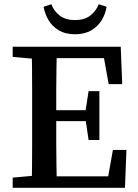

<svg xmlns="http://www.w3.org/2000/svg" viewBox="-20 -888 653 908"><path d="M40 0V-48L174 -60H186V0ZM129 0Q131 -51 131.5 -102Q132 -153 132 -205.5Q132 -258 132 -310V-357Q132 -409 132 -460.5Q132 -512 131.5 -564Q131 -616 129 -667H249Q248 -617 247 -565Q246 -513 246 -461.5Q246 -410 246 -357V-318Q246 -263 246 -209Q246 -155 247 -103.5Q248 -52 249 0ZM189 0V-54H523L486 -22L514 -179H578L571 0ZM189 -315V-367H418V-315ZM399 -226 383 -333V-354L399 -457H450V-226ZM40 -619V-667H186V-607H174ZM494 -490 466 -645 503 -613H189V-667H551L558 -490ZM186 -856 223 -868Q235 -835 263 -814Q291 -793 335 -793Q379 -793 406.5 -814Q434 -835 447 -868L484 -856Q479 -823 461.5 -793.5Q444 -764 412.5 -745Q381 -726 335 -726Q289 -726 257.5 -745Q226 -764 209 -793.5Q192 -823 186 -856Z"/></svg>

Font: Source Serif 4 18pt Medium
Style: Regular
Weight: 500
Designer: Frank Grießhammer
Foundry: Adobe Systems Incorporated
Version: Version 4.004;hotconv 1.0.116;makeotfexe 2.5.65601